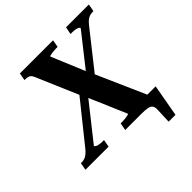

<svg xmlns="http://www.w3.org/2000/svg" viewBox="-267 -873 1191 1191"><g transform="rotate(-45 328.0 -278.0)"><path d="M426 0 442 -58H632L594 154H534L538 52Q539 31 531 19.5Q523 8 503.5 4Q484 0 450 0ZM84 -661 93 -710H384L375 -661H360Q348 -661 334.5 -659.5Q321 -658 311.5 -656Q302 -654 301 -650L403 -406L407 -402L567 -40L559 0H307L316 -49H331Q343 -49 357 -50.5Q371 -52 380.5 -54.5Q390 -57 390 -60L274 -330L269 -335L143 -629Q137 -643 130 -649.5Q123 -656 113 -658.5Q103 -661 89 -661ZM-42 0 -33 -49H-24Q-9 -49 3 -54Q15 -59 27.5 -69.5Q40 -80 54 -98L285 -386L321 -347L100 -68Q100 -63 107.5 -58.5Q115 -54 128 -51.5Q141 -49 157 -49H170L161 0ZM402 -358 364 -395 558 -641Q558 -648 551 -652Q544 -656 531 -658.5Q518 -661 502 -661H488L498 -710H698L689 -661H683Q669 -661 656.5 -657Q644 -653 632 -643.5Q620 -634 606 -616Z"/></g></svg>

Font: Roboto Serif 72pt SemiCondensed SemiBold
Style: Italic
Weight: 600
Width: 4
Italic angle: -10°
Designer: Greg Gazdowicz
Foundry: Commercial Type
Version: Version 1.008